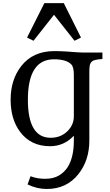

<svg xmlns="http://www.w3.org/2000/svg" viewBox="-20 -928 706 1234"><path d="M454.6 -55.7Q391.1 11.7 301.8 11.7Q178.7 11.7 109.9 -79.6Q48.3 -161.1 48.3 -287.1Q48.3 -415.5 116.2 -502.9Q191.4 -599.6 329.1 -599.6Q368.2 -599.6 410.6 -596.7Q491.7 -590.3 511.7 -590.3H638.2V-548.8Q582.5 -544.9 570.8 -533Q559.1 -521 556.6 -506.1Q554.2 -491.2 554.2 -467.8V-24.9Q554.2 102.1 484.4 190.4Q408.7 286.6 280.8 286.6Q216.8 286.6 157.2 257.3L176.3 204.6Q218.3 221.2 270.5 221.2Q322.8 221.2 358.6 200Q394.5 178.7 416 144.5Q454.6 81.5 454.6 -23.9ZM159.2 -287.1Q159.2 -42.5 305.7 -42.5Q369.1 -42.5 412.1 -83.5Q454.6 -124 454.6 -181.2V-447.3Q454.6 -496.6 438.5 -513.7Q407.2 -546.9 327.1 -546.9Q159.2 -546.9 159.2 -287.1ZM153.8 -686.5 265.1 -907.7H390.1L500.5 -686.5L459 -666L327.1 -833L195.3 -666Z"/></svg>

Font: Metamorphous
Style: Regular
Weight: 400
Designer: James Grieshaber
Foundry: James Grieshaber
Version: Version 1.001